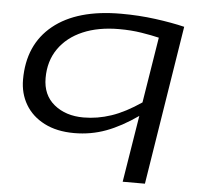

<svg xmlns="http://www.w3.org/2000/svg" viewBox="-53 -602 923 868"><g transform="rotate(5 408.5 -168.0)"><path d="M751 -512 636 210H535L584 -93Q510 -41 441.5 -15.5Q373 10 297 10Q218 10 161.5 -19Q105 -48 75.5 -98Q46 -148 46 -211Q46 -370 154.5 -458Q263 -546 462 -546Q543 -546 618 -536Q693 -526 751 -512ZM641 -453Q608 -461 561 -468.5Q514 -476 460 -476Q365 -476 295 -446Q225 -416 186 -360Q147 -304 147 -227Q147 -150 199.5 -107Q252 -64 333 -64Q396 -64 458.5 -85Q521 -106 593 -155Z"/></g></svg>

Font: Georama ExtraExtended
Style: Italic
Weight: 400
Width: 8
Italic angle: -9°
Designer: Jean-Baptiste Levee
Foundry: Production Type
Version: Version 1.000